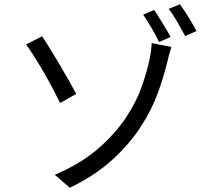

<svg xmlns="http://www.w3.org/2000/svg" viewBox="-20 -836 996 904"><path d="M238 -13Q362 -66 443 -137Q524 -208 573.5 -283Q623 -358 648 -430Q673 -502 684 -556Q688 -575 691 -597.5Q694 -620 694 -633L787 -615Q781 -597 775.5 -576Q770 -555 768 -546Q751 -474 721.5 -394Q692 -314 640 -235Q588 -156 508 -83Q428 -10 309 48ZM178 -665Q194 -642 216.5 -605.5Q239 -569 262 -530Q285 -491 305.5 -454.5Q326 -418 339 -394L263 -351Q250 -378 230 -416Q210 -454 187.5 -493Q165 -532 142.5 -567.5Q120 -603 103 -627ZM706 -789Q714 -777 724.5 -760.5Q735 -744 745.5 -726.5Q756 -709 766 -692.5Q776 -676 783 -662L729 -638Q715 -668 693.5 -704.5Q672 -741 654 -767ZM827 -816Q836 -804 846.5 -788Q857 -772 867.5 -755Q878 -738 888 -721Q898 -704 905 -690L852 -666Q836 -696 815 -732.5Q794 -769 774 -794Z"/></svg>

Font: Kinto Sans
Style: Regular
Weight: 400
Designer: Authors: Ryoko NISHIZUKA  (kana & ideographs); Paul D. Hunt (Latin, Greek & Cyrillic); Wenlong ZHANG  (bopomofo); Sandol
Foundry: Adobe Systems Incorporated, ookami Inc.
Version: Version 0.001